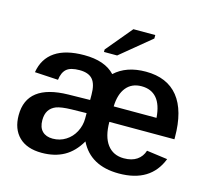

<svg xmlns="http://www.w3.org/2000/svg" viewBox="-106 -861 1100 998"><g transform="rotate(15 444.5 -362.0)"><path d="M836.9 -127.4Q783.7 9.8 612.8 9.8Q460 9.8 402.8 -106.4Q368.2 -46.4 317.6 -18.3Q267.1 9.8 197.8 9.8Q118.2 9.8 75.2 -32.2Q32.2 -74.2 32.2 -148.9Q32.2 -314.5 253.4 -318.8L370.6 -320.8V-348.6Q370.6 -405.8 348.6 -431.2Q326.7 -456.5 278.3 -456.5Q230 -456.5 208.5 -438Q187 -419.4 182.1 -378.9L56.2 -386.2Q68.4 -460.9 125 -499.5Q181.6 -538.1 281.7 -538.1Q393.1 -538.1 446.8 -480.5Q508.8 -538.1 613.3 -538.1Q728 -538.1 787.4 -464.4Q846.7 -390.6 846.7 -247.1V-236.8H496.6Q496.6 -157.7 528.3 -115.5Q560.1 -73.2 617.7 -73.2Q660.6 -73.2 687.5 -91.6Q714.4 -109.9 724.6 -142.6ZM728 -320.3Q722.7 -390.6 693.1 -424.8Q663.6 -459 611.3 -459Q558.6 -459 529.1 -422.6Q499.5 -386.2 497.6 -320.3ZM157.7 -155.3Q157.7 -116.2 178 -96.2Q198.2 -76.2 233.9 -76.2Q272.9 -76.2 304.2 -96.2Q335.4 -115.7 353 -149.7Q370.6 -183.6 370.6 -220.7V-250L289.6 -248.5Q234.9 -247.1 208.5 -237.3Q183.1 -227.1 170.4 -207Q157.7 -187 157.7 -155.3ZM610.4 -715.8 446.3 -580.6H375.5V-593.8L492.7 -734.4H610.4Z"/></g></svg>

Font: Arimo SemiBold
Style: Regular
Weight: 600
Designer: Steve Matteson
Foundry: Monotype Imaging Inc.
Version: Version 1.33